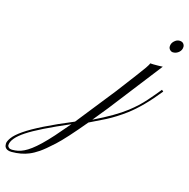

<svg xmlns="http://www.w3.org/2000/svg" viewBox="-740 -625 1111 1130"><g transform="rotate(15 -184.0 -60.0)"><path d="M183.1 -489.3Q198.2 -503.9 214.8 -503.9Q231.4 -503.9 239.3 -494.9Q247.1 -485.8 247.1 -475.1Q247.1 -464.4 242.9 -456.1Q238.8 -447.8 231.7 -441.4Q224.6 -435.1 215.8 -431.4Q207 -427.7 196 -427.7Q185.1 -427.7 176.8 -436.3Q168.5 -444.8 168.5 -455.6Q168.5 -466.3 172.4 -474.6Q176.3 -482.9 183.1 -489.3ZM83.5 -330.6Q88.4 -329.6 102.1 -329.6Q119.1 -329.6 131.3 -329.6Q152.8 -329.6 159.7 -330.6L-87.4 -11.7L-160.2 78.1Q-34.7 17.6 33.2 -35.2Q85.4 -75.7 123.5 -118.9Q161.6 -162.1 190.4 -198.2L200.2 -189.9Q111.3 -78.6 31.2 -18.6Q-24.9 22.9 -79.1 51.3L-178.2 100.1Q-279.8 222.2 -330.6 268.6Q-381.3 314.9 -410.4 334.7Q-439.5 354.5 -465.8 365.2Q-511.7 384.3 -571.3 384.3Q-602.1 384.3 -612.3 363.3Q-614.7 357.4 -614.7 344.5Q-614.7 331.5 -598.1 308.3Q-581.5 285.2 -540.5 256.8Q-457.5 199.2 -255.4 115.2L-67.4 -122.1Q48.8 -274.9 65.9 -300Q83 -325.2 83.5 -330.6ZM-272 135.3Q-451.2 211.9 -523.4 259.8Q-598.6 309.6 -598.6 351.6Q-598.6 356.9 -592 364Q-585.4 371.1 -568.8 371.1Q-552.2 371.1 -535.2 367.7Q-518.1 364.3 -499.3 355.2Q-480.5 346.2 -458.5 329.8Q-436.5 313.5 -409.2 287.4Q-381.8 261.2 -348.1 223.6Z"/></g></svg>

Font: Pinyon Script
Style: Regular
Weight: 400
Designer: Nicole Fally
Foundry: Nicole Fally
Version: Version 1.005